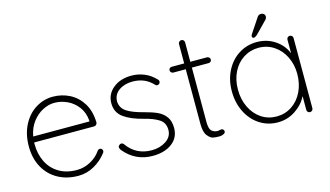

<svg xmlns="http://www.w3.org/2000/svg" viewBox="-81 -942 2086 1213"><g transform="rotate(-15 962.0 -335.0)"><path d="M495 -102Q495 -95 491 -90Q458 -46 409 -18Q360 10 304 10Q229 10 171 -22Q113 -54 80.5 -113Q48 -172 48 -250Q48 -330 79.5 -390.5Q111 -451 163 -483Q215 -515 274 -515Q333 -515 383.5 -489.5Q434 -464 466 -413Q498 -362 500 -287Q500 -279 494 -272.5Q488 -266 480 -266H87V-253Q87 -191 112 -139.5Q137 -88 186 -58Q235 -28 304 -28Q352 -28 394.5 -51.5Q437 -75 461 -111Q468 -120 478 -120Q485 -120 490 -114.5Q495 -109 495 -102ZM91 -304H459V-313Q454 -364 426.5 -400.5Q399 -437 358.5 -456Q318 -475 274 -475Q237 -475 198.5 -455.5Q160 -436 130.5 -397.5Q101 -359 91 -304Z M596 -99Q596 -106 604 -112Q609 -117 616 -117Q626 -117 632 -109Q690 -26 794 -26Q847 -26 887 -52.5Q927 -79 927 -124Q927 -170 892 -193Q857 -216 796 -231Q715 -251 668.5 -284.5Q622 -318 622 -379Q622 -438 669 -476.5Q716 -515 790 -515Q831 -515 871.5 -499Q912 -483 945 -448Q952 -442 952 -434Q952 -425 945 -418Q937 -414 932 -414Q925 -414 920 -420Q868 -477 786 -477Q733 -477 696.5 -451Q660 -425 660 -379Q663 -336 699.5 -312.5Q736 -289 807 -271Q858 -258 891.5 -242.5Q925 -227 945 -199Q965 -171 965 -126Q965 -63 916.5 -26.5Q868 10 790 10Q676 10 603 -80Q596 -91 596 -99Z M1301 -484Q1301 -476 1295.5 -470.5Q1290 -465 1282 -465H1172V-109Q1172 -65 1187.5 -50.5Q1203 -36 1227 -36Q1231 -36 1238.5 -38Q1246 -40 1251 -40Q1258 -40 1263 -34.5Q1268 -29 1268 -22Q1268 -13 1256 -6.5Q1244 0 1228 0Q1203 0 1186 -3.5Q1169 -7 1150.5 -30.5Q1132 -54 1132 -107V-465H1050Q1043 -465 1037 -471Q1031 -477 1031 -484Q1031 -492 1036.5 -497.5Q1042 -503 1050 -503H1132V-630Q1132 -638 1138 -644Q1144 -650 1152 -650Q1161 -650 1166.5 -644Q1172 -638 1172 -630V-503H1282Q1289 -503 1295 -497Q1301 -491 1301 -484Z M1841 -479V-20Q1841 -12 1835 -6Q1829 0 1821 0Q1812 0 1806.5 -6Q1801 -12 1801 -20V-110Q1776 -59 1724 -24.5Q1672 10 1609 10Q1543 10 1490 -24.5Q1437 -59 1407 -119.5Q1377 -180 1377 -255Q1377 -329 1407.5 -388.5Q1438 -448 1491 -481.5Q1544 -515 1609 -515Q1674 -515 1726 -481Q1778 -447 1801 -390V-479Q1801 -487 1806.5 -493Q1812 -499 1821 -499Q1830 -499 1835.5 -493Q1841 -487 1841 -479ZM1805 -255Q1805 -316 1780 -367Q1755 -418 1710.5 -447.5Q1666 -477 1611 -477Q1556 -477 1511.5 -448.5Q1467 -420 1442 -369.5Q1417 -319 1417 -255Q1417 -191 1442 -139Q1467 -87 1511 -57.5Q1555 -28 1611 -28Q1666 -28 1710.5 -57.5Q1755 -87 1780 -139Q1805 -191 1805 -255ZM1588 -558Q1588 -563 1593 -571L1655 -664Q1664 -680 1681 -680Q1692 -680 1699.5 -673.5Q1707 -667 1707 -655Q1707 -647 1700 -638L1625 -561Q1610 -546 1599 -546Q1594 -546 1591 -549.5Q1588 -553 1588 -558Z"/></g></svg>

Font: Quicksand Light
Style: Regular
Weight: 300
Designer: Andrew Paglinawan
Foundry: Andrew Paglinawan
Version: Version 3.000